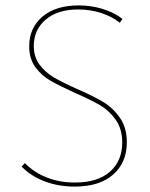

<svg xmlns="http://www.w3.org/2000/svg" viewBox="-20 -683 555 710"><path d="M256 -340Q199 -366 166 -385Q133 -404 110.5 -435Q88 -466 88 -512Q88 -580 137 -621.5Q186 -663 271 -663Q317 -663 359.5 -650Q402 -637 433 -613L423 -599Q394 -622 354 -635Q314 -648 269 -648Q193 -648 149 -610.5Q105 -573 105 -513Q105 -472 126.5 -443.5Q148 -415 179.5 -396.5Q211 -378 265 -354Q325 -328 361.5 -306Q398 -284 423.5 -247.5Q449 -211 449 -157Q449 -82 398.5 -37.5Q348 7 256 7Q197 7 146 -12Q95 -31 60 -67L72 -80Q106 -45 153.5 -26.5Q201 -8 257 -8Q341 -8 386.5 -48Q432 -88 432 -156Q432 -206 408 -240Q384 -274 349 -294.5Q314 -315 256 -340Z"/></svg>

Font: Ysabeau Thin
Style: Regular
Weight: 200
Designer: Christian Thalmann (Catharsis Fonts)
Version: Version 0.003